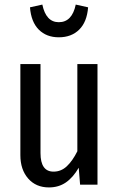

<svg xmlns="http://www.w3.org/2000/svg" viewBox="-20 -807 519 839"><path d="M406 0H330L324 -74Q299 -31 267.5 -9.5Q236 12 194 12Q137 12 103 -27Q69 -66 69 -129V-527H157V-138Q157 -57 214 -57Q247 -57 272 -80.5Q297 -104 318 -146V-527H406ZM111 -775 165 -787Q181 -710 237 -710Q295 -710 311 -787L365 -775Q360 -711 326 -677.5Q292 -644 237 -644Q183 -644 149.5 -677.5Q116 -711 111 -775Z"/></svg>

Font: Fira Sans Compressed
Style: Regular
Weight: 400
Width: 1
Designer: bBox Type GmbH & Carrois Corporate GbR & Edenspiekermann AG
Foundry: bBox Type GmbH & Carrois Corporate GbR & Edenspiekermann AG
Version: Version 4.301